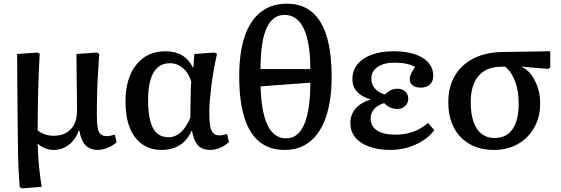

<svg xmlns="http://www.w3.org/2000/svg" viewBox="-20 -802 3055 1045"><path d="M100 223 87 216Q84 176 81.5 129Q79 82 78 33.5Q77 -15 77 -56Q77 -74 76.5 -111Q76 -148 75.5 -196.5Q75 -245 74.5 -296.5Q74 -348 74 -393Q74 -438 73.5 -469.5Q73 -501 73 -508L184 -516L196 -509Q193 -460 191 -407Q189 -354 187.5 -299.5Q186 -245 185.5 -192.5Q185 -140 185 -93Q199 -80 222.5 -71.5Q246 -63 271 -63Q331 -63 365 -98.5Q399 -134 399 -196Q399 -204 399 -227.5Q399 -251 398.5 -283.5Q398 -316 397.5 -351.5Q397 -387 397 -419.5Q397 -452 396.5 -475.5Q396 -499 396 -508L507 -516L520 -509Q517 -461 514.5 -422.5Q512 -384 510.5 -351.5Q509 -319 508.5 -290Q508 -261 507.5 -234.5Q507 -208 507 -181Q507 -133 511.5 -107Q516 -81 528.5 -71Q541 -61 562 -61Q570 -61 581 -63Q592 -65 605 -69L615 -28Q596 -10 567 2Q538 14 512 14Q485 14 464.5 3Q444 -8 431 -31.5Q418 -55 412 -92H409Q392 -43 355.5 -14.5Q319 14 271 14Q248 14 225.5 5Q203 -4 187 -19H185Q186 19 188.5 56.5Q191 94 195.5 133Q200 172 207 215Z M859 14Q798 14 753.5 -17.5Q709 -49 686 -107.5Q663 -166 663 -249Q663 -376 721.5 -449.5Q780 -523 881 -523Q934 -523 971 -501Q1008 -479 1030 -434H1032L1038 -508L1148 -516L1161 -509Q1151 -463 1143 -418.5Q1135 -374 1130 -333Q1125 -292 1122 -255Q1119 -218 1119 -187Q1119 -142 1124 -115Q1129 -88 1142 -76.5Q1155 -65 1175 -65Q1182 -65 1192 -67Q1202 -69 1216 -73L1226 -29Q1206 -9 1178 2.5Q1150 14 1123 14Q1081 14 1058 -10.5Q1035 -35 1025 -89H1022Q1007 -55 983.5 -32Q960 -9 929 2.5Q898 14 859 14ZM897 -55Q934 -55 963.5 -81.5Q993 -108 1016 -161Q1016 -180 1016.5 -205Q1017 -230 1017.5 -257.5Q1018 -285 1018.5 -311Q1019 -337 1021 -357Q1008 -403 976.5 -430.5Q945 -458 904 -458Q865 -458 838.5 -435Q812 -412 799 -367.5Q786 -323 786 -257Q786 -188 798 -143Q810 -98 834.5 -76.5Q859 -55 897 -55Z M1530 14Q1447 14 1392 -30.5Q1337 -75 1309.5 -164Q1282 -253 1282 -387Q1282 -515 1311.5 -603Q1341 -691 1399.5 -736.5Q1458 -782 1541 -782Q1663 -782 1724 -682.5Q1785 -583 1785 -385Q1785 -258 1755.5 -169Q1726 -80 1669 -33Q1612 14 1530 14ZM1537 -49Q1571 -49 1595 -68Q1619 -87 1635.5 -124.5Q1652 -162 1660.5 -219Q1669 -276 1669 -352L1398 -332Q1401 -237 1417 -174.5Q1433 -112 1463.5 -80.5Q1494 -49 1537 -49ZM1398 -426H1669Q1669 -571 1633.5 -646Q1598 -721 1529 -721Q1496 -721 1471.5 -703Q1447 -685 1430.5 -648Q1414 -611 1406 -555.5Q1398 -500 1398 -426Z M2105 14Q2038 14 1989 -4Q1940 -22 1913.5 -54.5Q1887 -87 1887 -132Q1887 -178 1914.5 -210.5Q1942 -243 1996 -260V-261Q1947 -276 1922.5 -303.5Q1898 -331 1898 -372Q1898 -418 1925.5 -452Q1953 -486 2003.5 -504.5Q2054 -523 2122 -523Q2222 -523 2280 -487.5Q2338 -452 2338 -389Q2338 -359 2319.5 -342Q2301 -325 2270 -325Q2242 -325 2226 -337.5Q2210 -350 2210 -372Q2210 -381 2213 -389.5Q2216 -398 2222.5 -410Q2229 -422 2239 -438Q2220 -449 2191.5 -455Q2163 -461 2128 -461Q2069 -461 2035 -437.5Q2001 -414 2001 -373Q2001 -343 2020.5 -320.5Q2040 -298 2075 -287Q2092 -304 2108.5 -311.5Q2125 -319 2143 -319Q2169 -319 2185.5 -304Q2202 -289 2202 -265Q2202 -241 2185.5 -225Q2169 -209 2142 -209Q2123 -209 2104 -217Q2085 -225 2071 -241Q2035 -230 2016 -208Q1997 -186 1997 -157Q1997 -115 2032 -92Q2067 -69 2131 -69Q2167 -69 2199.5 -76.5Q2232 -84 2259.5 -98.5Q2287 -113 2309 -133L2344 -94Q2320 -61 2282.5 -37Q2245 -13 2199.5 0.5Q2154 14 2105 14Z M2667 14Q2592 14 2536 -18Q2480 -50 2450 -108Q2420 -166 2420 -246Q2420 -330 2456 -390.5Q2492 -451 2558.5 -484.5Q2625 -518 2717 -519L2975 -523V-434L2963 -427L2820 -439V-437Q2850 -425 2872 -395Q2894 -365 2907 -324.5Q2920 -284 2920 -239Q2920 -165 2887.5 -107.5Q2855 -50 2798.5 -18Q2742 14 2667 14ZM2672 -51Q2736 -51 2769.5 -99Q2803 -147 2803 -237Q2803 -306 2784 -358Q2765 -410 2730 -439H2710Q2628 -439 2585 -389.5Q2542 -340 2542 -246Q2542 -184 2557 -140Q2572 -96 2601 -73.5Q2630 -51 2672 -51Z"/></svg>

Font: Literata 18pt Medium
Style: Regular
Weight: 500
Designer: Latin by Veronika Burian and Jose Scaglione. Greek by Irene Vlachou. Cyrillic by Vera Evstafieva.
Foundry: TypeTogether
Version: Version 3.103;gftools[0.9.29]